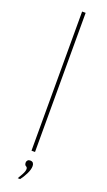

<svg xmlns="http://www.w3.org/2000/svg" viewBox="-151 -659 454 817"><g transform="rotate(20 76.0 -250.0)"><path d="M68 0V-630H84V0ZM53 130Q58 122 66.5 106.5Q75 91 75 81Q75 73 68.5 70Q62 67 62 55Q62 50 66 45.5Q70 41 77 41Q87 41 91 46.5Q95 52 95 60Q95 76 85 96Q75 116 64 130Z"/></g></svg>

Font: Alumni Sans Pinstripe
Style: Regular
Weight: 400
Designer: Robert E. Leuschke
Foundry: Robert E. Leuschke
Version: Version 1.010; ttfautohint (v1.8.4.7-5d5b)